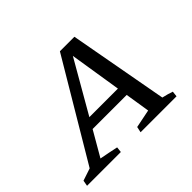

<svg xmlns="http://www.w3.org/2000/svg" viewBox="-156 -702 880 880"><g transform="rotate(-45 284.0 -262.0)"><path d="M494 -42Q508 -39 522 -35Q536 -31 547 -27L544 0H311L317 -28L406 -46L387 -166H166L96 -45Q118 -41 140.5 -36.5Q163 -32 186 -27L183 0H-36L-31 -28L29 -48L312 -524H406ZM194 -215H379L339 -467Z"/></g></svg>

Font: Piazzolla SC
Style: Italic
Weight: 400
Italic angle: -11.3°
Designer: Juan Pablo del Peral
Foundry: Huerta Tipografica
Version: Version 1.330